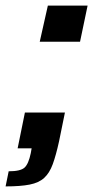

<svg xmlns="http://www.w3.org/2000/svg" viewBox="-42 -530 336 686"><path d="M100 -381 129 -510H271L244 -381ZM-22 136 -11 82Q31 82 45.5 69Q60 56 68 17L71 0H21L47 -128H190L169 -25Q158 25 146.5 56.5Q135 88 116 105.5Q97 123 64 129.5Q31 136 -22 136Z"/></svg>

Font: Saira SemiBold
Style: Italic
Weight: 600
Italic angle: -12°
Designer: Hector Gatti with collaboration of the Omnibus-Type team
Foundry: Omnibus-Type
Version: Version 1.100; ttfautohint (v1.8.3)